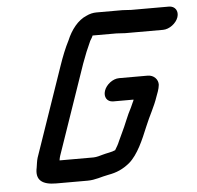

<svg xmlns="http://www.w3.org/2000/svg" viewBox="-49 -691 783 763"><g transform="rotate(-5 342.0 -309.5)"><path d="M370 -328C362 -304 374 -283 399 -283H480C479 -279 478 -276 476 -273L467 -253C450 -222 438 -186 422 -154L408 -124C403 -111 396 -100 390 -90C390 -89 390 -89 389 -89C377 -83 353 -80 340 -76C329 -73 314 -68 301 -68H166C167 -75 168 -80 170 -86L293 -443C304 -474 316 -503 329 -531C332 -536 338 -545 340 -551H435C447 -551 458 -549 470 -549H621C646 -549 674 -570 682 -594C690 -618 677 -639 652 -639H501C490 -639 479 -641 467 -641H363C350 -641 336 -638 322 -631C288 -617 260 -581 243 -540C228 -511 215 -478 203 -443L80 -86C76 -73 75 -59 73 -48C62 2 89 22 145 22H270C301 22 326 11 354 6C388 0 413 -11 440 -33C476 -64 500 -121 521 -172C538 -214 558 -246 572 -288L579 -307C582 -316 584 -324 585 -333C586 -354 569 -373 544 -373H430C405 -373 378 -352 370 -328Z"/></g></svg>

Font: Electronic
Style: BlkSuIt
Weight: 900
Version: Version 1.011